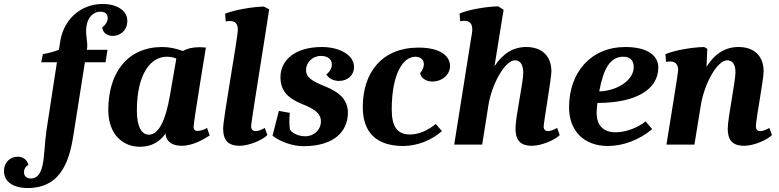

<svg xmlns="http://www.w3.org/2000/svg" viewBox="-188 -729 3928 968"><path d="M-48 219C134 219 166 55 184 -59L240 -415H344L354 -478H250C251 -486 252 -491 252 -501C252 -520 246 -550 246 -573C246 -632 277 -670 318 -670C343 -670 355 -658 355 -638C355 -621 345 -604 328 -591C329 -564 353 -548 380 -548C417 -548 454 -574 454 -625C454 -674 403 -709 330 -709C216 -709 133 -628 116 -522L109 -478C84 -468 52 -460 28 -456L20 -415H99L46 -70C37 -9 37 59 26 107C17 145 0 171 -32 171C-54 171 -67 159 -67 139C-67 123 -58 109 -45 103C-50 75 -74 61 -99 61C-136 61 -168 89 -168 133C-168 187 -122 219 -48 219Z M517 11C577 11 618 -15 647 -56C647 -23 672 6 727 6C788 6 844 -30 869 -46L856 -84C840 -74 821 -69 809 -69C794 -69 788 -76 788 -89C788 -115 850 -488 850 -489C840 -490 829 -491 818 -491C782 -491 755 -484 734 -472C700 -484 667 -492 630 -492C456 -492 358 -364 358 -174C358 -49 434 11 517 11ZM562 -50C527 -50 502 -89 502 -171C502 -354 570 -443 653 -443C670 -443 685 -440 701 -434L669 -249C646 -117 611 -50 562 -50Z M1020 6C1064 6 1132 -20 1160 -48L1147 -84C1128 -73 1112 -68 1101 -68C1086 -68 1078 -77 1078 -93C1078 -115 1163 -633 1169 -682L1142 -696C1078 -694 991 -678 947 -660L950 -621C957 -622 963 -623 971 -623C998 -623 1011 -609 1011 -580C1011 -536 937 -134 937 -81C937 -21 963 6 1020 6Z M1341 8C1502 8 1566 -71 1566 -161C1566 -220 1530 -262 1452 -293C1380 -322 1355 -340 1355 -376C1355 -414 1387 -447 1430 -447C1466 -447 1485 -429 1485 -404C1485 -385 1474 -366 1457 -354C1469 -334 1493 -321 1521 -321C1566 -321 1597 -351 1597 -391C1597 -451 1525 -492 1435 -492C1296 -492 1226 -423 1226 -340C1226 -272 1262 -234 1336 -204C1406 -177 1430 -152 1430 -118C1430 -74 1395 -42 1351 -42C1316 -42 1287 -57 1274 -75C1272 -87 1271 -101 1271 -115C1271 -131 1272 -148 1273 -160L1218 -170L1186 -45C1226 -13 1290 8 1341 8Z M1845 7C1914 7 1987 -21 2040 -68L2009 -104C1966 -69 1921 -51 1879 -51C1816 -51 1787 -89 1787 -177C1787 -355 1843 -443 1906 -443C1932 -443 1949 -427 1949 -405C1949 -392 1943 -375 1930 -360C1934 -336 1960 -318 1991 -318C2045 -318 2081 -356 2081 -396C2081 -444 2036 -489 1922 -489C1739 -489 1641 -365 1641 -189C1641 -58 1713 7 1845 7Z M2494 6C2541 6 2608 -22 2634 -48L2621 -84C2603 -74 2587 -68 2575 -68C2561 -68 2553 -76 2553 -91C2553 -112 2592 -335 2592 -369C2592 -446 2545 -492 2465 -492C2399 -492 2346 -458 2305 -395L2351 -680L2324 -697C2269 -696 2179 -682 2129 -661L2132 -622C2137 -623 2146 -624 2153 -624C2180 -624 2193 -610 2193 -581C2193 -564 2190 -554 2188 -541L2102 0H2243L2274 -196C2292 -310 2360 -425 2408 -425C2435 -425 2450 -404 2450 -361C2450 -311 2411 -141 2411 -81C2411 -27 2431 6 2494 6Z M2877 7C2954 7 3036 -24 3100 -78L3067 -117C3026 -84 2966 -62 2916 -62C2854 -62 2820 -97 2820 -160C2820 -173 2821 -188 2824 -210C3017 -210 3131 -277 3131 -389C3131 -446 3080 -492 2965 -492C2791 -492 2681 -364 2681 -188C2681 -68 2757 7 2877 7ZM2833 -268C2854 -378 2885 -443 2955 -443C2990 -443 3007 -423 3007 -390C3007 -324 2923 -271 2833 -268Z M3564 6C3611 6 3678 -22 3704 -48L3691 -84C3673 -74 3657 -68 3645 -68C3628 -68 3623 -80 3623 -93C3623 -126 3662 -329 3662 -369C3662 -446 3615 -492 3535 -492C3468 -492 3414 -457 3374 -392L3378 -483L3362 -492C3307 -491 3217 -477 3167 -456L3170 -417C3178 -418 3185 -419 3191 -419C3216 -419 3231 -405 3231 -376C3231 -359 3184 -77 3172 0H3313L3345 -196C3363 -310 3429 -425 3478 -425C3505 -425 3520 -404 3520 -365C3520 -319 3481 -132 3481 -80C3481 -27 3501 6 3564 6Z"/></svg>

Font: Caladea
Style: Bold Italic
Weight: 700
Italic angle: -9°
Designer: Carolina Giovagnoli and Andres Torresi
Foundry: Carolina Giovagnoli & Andres Torresi
Version: Version 1.001;hotconv 1.0.109;makeotfexe 2.5.65596